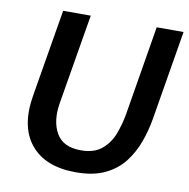

<svg xmlns="http://www.w3.org/2000/svg" viewBox="-76 -724 797 810"><g transform="rotate(10 323.0 -319.0)"><path d="M300.8 11.7Q169.2 11.7 106.7 -64.6Q44.2 -140.8 67.5 -276.7L130 -650H248.3L183.3 -262.5Q170.8 -185 200 -134.2Q229.2 -83.3 305 -83.3Q362.5 -83.3 395.4 -111.3Q428.3 -139.2 444.2 -181.7Q460 -224.2 467.5 -268.3L530.8 -650H645.8L581.7 -265Q573.3 -215.8 555.8 -167.1Q538.3 -118.3 507.1 -77.5Q475.8 -36.7 425.4 -12.5Q375 11.7 300.8 11.7Z"/></g></svg>

Font: Familjen Grotesk Medium
Style: Italic
Weight: 500
Italic angle: -9.46201°
Designer: Anders Wikstroem, Jonas Baeckman, Matilda Gysing, Kristian Moeller
Foundry: Familjen STHLM AB
Version: Version 2.002; ttfautohint (v1.8.4.7-5d5b)